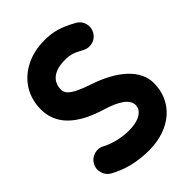

<svg xmlns="http://www.w3.org/2000/svg" viewBox="-231 -837 1009 1009"><g transform="rotate(-45 274.0 -332.5)"><path d="M498.5 -578.6C508.8 -596.7 510.7 -615.2 505.4 -635.3C500 -654.8 488.3 -669.4 470.2 -679.7C435.5 -698.7 405.3 -712.4 378.4 -720.2C351.6 -728 322.3 -731.9 290.5 -731.9C237.3 -731.9 190.4 -721.7 149.4 -700.7C67.4 -659.2 18.6 -583 18.6 -487.3C18.6 -378.4 95.7 -300.8 250.5 -253.9C341.8 -226.6 387.7 -192.9 387.7 -152.3C387.7 -109.4 341.3 -81.5 269.5 -81.5C218.3 -81.5 160.2 -93.8 115.7 -117.7C98.1 -127.9 79.6 -129.9 59.6 -124.5C39.6 -118.7 24.4 -106.9 14.2 -88.9C4.4 -70.8 2.4 -52.2 8.3 -32.7C13.7 -12.7 25.4 2 43.5 12.2C111.3 49.8 186.5 66.9 269 66.9C428.7 66.9 537.1 -27.3 537.1 -166C537.1 -261.7 450.2 -344.7 293.9 -396C246.6 -412.1 213.9 -426.8 195.3 -440.4C176.3 -453.6 167 -469.2 167 -487.3C167 -547.4 212.9 -582.5 290.5 -582.5C310.5 -582.5 328.1 -580.6 342.3 -576.2C356.4 -571.8 374.5 -563.5 397.5 -550.8C415.5 -540.5 434.1 -538.6 454.1 -543.9C473.6 -549.3 488.3 -561 498.5 -578.6Z"/></g></svg>

Font: Mikhak ExtraBold
Style: Regular
Weight: 800
Designer: Amin Abedi
Version: Version 3.2